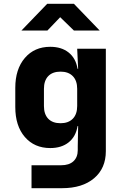

<svg xmlns="http://www.w3.org/2000/svg" viewBox="-20 -805 640 1005"><path d="M145 180V60H300Q342 60 364.5 39Q387 18 387 -19V-40L389 -145H386Q377 -90 339.5 -60Q302 -30 243 -30Q160 -30 110 -88Q60 -146 60 -245V-345Q60 -443 110 -501.5Q160 -560 243 -560Q302 -560 339.5 -530Q377 -500 386 -445H389L384 -550H534V-14Q534 76 472.5 128Q411 180 305 180ZM297 -160Q338 -160 361 -183.5Q384 -207 384 -250V-340Q384 -383 361 -406.5Q338 -430 297 -430Q255 -430 232.5 -406.5Q210 -383 210 -340V-250Q210 -207 232.5 -183.5Q255 -160 297 -160ZM92 -645 227 -785H367L502 -645H367L295 -715L228 -645Z"/></svg>

Font: NKDuy Mono ExtraBold
Style: Regular
Weight: 800
Monospace: yes
Designer: NKDuy
Foundry: NKDuy
Version: Version 2.251; ttfautohint (v1.8.4.7-5d5b)